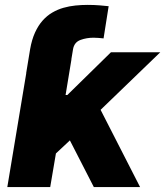

<svg xmlns="http://www.w3.org/2000/svg" viewBox="-20 -757 669 777"><path d="M86.3 -460.9H85.9L101.9 -557.9Q108.7 -596.9 121.8 -625.5Q134.9 -654.1 152.7 -674Q170.5 -693.9 191.9 -706.3Q213.4 -718.8 237 -725.5Q260.7 -732.2 285.3 -734.7Q310 -737.2 334.2 -737.2Q361.9 -737.2 383.7 -735.3Q405.5 -733.3 419.7 -731.9L399.1 -601.6Q389.2 -602.6 379.1 -603.5Q369 -604.4 358.7 -604.4Q330.6 -604.4 306.1 -595.5Q280.5 -586.3 275.6 -557.9L268.8 -517H269.2L245.4 -372.5H252.5L429 -545.5H628.6L387.1 -312.5L546.9 0H359.7L262.8 -188.9L206.3 -136L183.2 0H9.6Z"/></svg>

Font: Inter P Extra Bold
Style: Italic
Weight: 800
Italic angle: 9.39999°
Designer: Rasmus Andersson
Foundry: rsms
Version: Version 3.018;git-588b23468